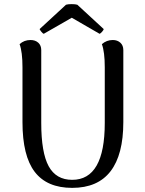

<svg xmlns="http://www.w3.org/2000/svg" viewBox="-20 -898 701 931"><path d="M578 -306Q578 -148 516 -67.5Q454 13 330 13Q208 13 148.5 -64.5Q89 -142 89 -306V-572Q89 -646 75 -684Q97 -704 128 -704Q151 -704 165.5 -691Q180 -678 180 -655V-302Q180 -158 216 -92Q252 -26 330 -26Q488 -26 488 -302V-572Q488 -646 474 -684Q497 -704 527 -704Q549 -704 563.5 -691Q578 -678 578 -655ZM483 -757Q482 -752 475 -744Q468 -736 463 -734L328 -812L192 -734Q187 -736 180.5 -744Q174 -752 172 -757L300 -875Q309 -878 327 -878Q346 -878 355 -875Z"/></svg>

Font: Arima Madurai Medium
Style: Regular
Weight: 500
Designer: Joana Correia and Natanael Gama
Foundry: NDISCOVER
Version: Version 1.020